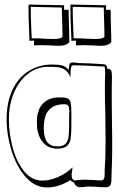

<svg xmlns="http://www.w3.org/2000/svg" viewBox="-20 -790 516 842"><path d="M261 -747H281L282 -693Q284 -635 284 -606Q273 -589 236 -589Q227 -589 197 -591H198L164 -592Q144 -592 129 -591V-612L109 -611Q109 -630 107 -668Q105 -714 105 -749V-770L261 -767ZM445 -747H465L466 -693Q468 -635 468 -606Q457 -589 420 -589Q411 -589 381 -591H382L348 -592Q328 -592 313 -591V-612L293 -611Q293 -630 291 -668Q289 -714 289 -749V-770L445 -767ZM115 -744Q115 -713 117 -671Q119 -637 119 -622H136Q151 -622 179 -620L215 -619Q248 -619 254 -629Q254 -661 252 -717Q251 -735 251 -757L115 -760ZM299 -744Q299 -713 301 -671Q303 -637 303 -622H320Q335 -622 363 -620L399 -619Q432 -619 438 -629Q438 -661 436 -717Q435 -735 435 -757L299 -760ZM471 -454V-444Q470 -417 470 -366L471 -254Q472 -216 472 -141Q472 -82 469 -20V-13Q469 8 466 18Q463 28 448 31H434Q420 31 398 29L369 28Q362 28 348 30L326 31Q310 27 305 11Q292 6 289 0Q237 32 186 32Q133 32 92.5 -14Q52 -60 30.5 -129.5Q9 -199 9 -266Q9 -342 35 -396.5Q61 -451 106.5 -479Q152 -507 209 -507Q237 -507 252.5 -503Q268 -499 281 -483Q282 -488 283 -499Q284 -510 288 -513Q292 -516 301 -516Q310 -516 317.5 -514.5Q325 -513 332 -513H341Q367 -513 440 -508L449 -499L450 -488H460L469 -479Q471 -463 471 -454ZM330 -503 303 -504Q293 -504 291 -491.5Q289 -479 289 -456V-451Q280 -473 266 -483Q252 -493 235 -495Q218 -497 187 -497Q140 -496 101.5 -465.5Q63 -435 41 -383Q19 -331 19 -266Q19 -207 35 -145Q51 -83 84.5 -40.5Q118 2 166 2Q200 2 236.5 -14.5Q273 -31 298 -56Q298 -50 296 -39.5Q294 -29 294 -21Q294 -4 306 1Q314 1 328 -1L349 -2L382 -1Q404 1 414 1H426Q434 -1 436.5 -7.5Q439 -14 439 -26V-40Q443 -99 443 -171L442 -281Q440 -355 440 -393Q440 -440 441 -464V-474Q441 -482 439 -498Q411 -500 341 -503ZM293 -291V-236Q293 -200 289.5 -180Q286 -160 272.5 -149Q259 -138 231 -138Q190 -138 166 -169Q142 -200 142 -246Q142 -249 142 -266.5Q142 -284 148 -299Q154 -326 178 -344.5Q202 -363 241 -363Q266 -363 276.5 -358.5Q287 -354 290 -339.5Q293 -325 293 -291ZM172 -226Q172 -148 231 -148Q256 -148 267 -159Q278 -170 280.5 -189Q283 -208 283 -247V-273L284 -303Q284 -319 279.5 -326Q275 -333 261 -333Q226 -333 205 -317Q184 -301 178 -277V-276Q172 -256 172 -226Z"/></svg>

Font: Londrina Shadow
Style: Regular
Weight: 400
Designer: Marcelo Magalhaes
Foundry: Marcelo Magalhães
Version: Version 1.002